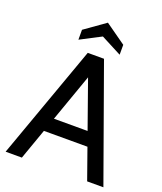

<svg xmlns="http://www.w3.org/2000/svg" viewBox="-162 -1008 939 1111"><g transform="rotate(20 308.0 -452.0)"><path d="M458 -189H158V-275H458ZM294 -607H322L107 0H7L258 -700H358L609 0H509ZM181 -753V-814L308 -904L435 -814V-753L308 -819Z"/></g></svg>

Font: Cabin Resolve
Style: Regular-Resolve
Weight: 400
Designer: Pablo Impallari
Foundry: Pablo Impallari. http://www.impallari.com Igino Marini. http://www.ikern.com
Version: Version 3.001